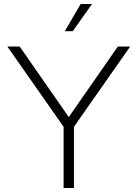

<svg xmlns="http://www.w3.org/2000/svg" viewBox="-20 -946 692 966"><path d="M300 0V-308L17 -712H79L326 -357L573 -712H635L352 -308V0ZM346 -789H306L386 -926H443Z"/></svg>

Font: Creato Display Light
Style: Regular
Weight: 300
Version: Version 1.000